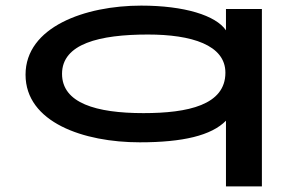

<svg xmlns="http://www.w3.org/2000/svg" viewBox="-20 -497 1040 684"><path d="M785 167H913V-465H785V-389C749 -442 637 -477 483 -477C283 -477 71 -401 71 -231C71 -61 278 10 478 10C631 10 733 -14 785 -67ZM491 -94C322 -94 201 -130 201 -234C201 -341 334 -374 507 -374C662 -374 783 -337 783 -238C783 -123 650 -94 491 -94Z"/></svg>

Font: Inconsolata UltraExpanded
Style: Bold
Weight: 700
Width: 9
Monospace: yes
Designer: Raph Levien, Cyreal, Brenton Simpson
Foundry: Raph Levien, Cyreal, Google
Version: Version 3.100